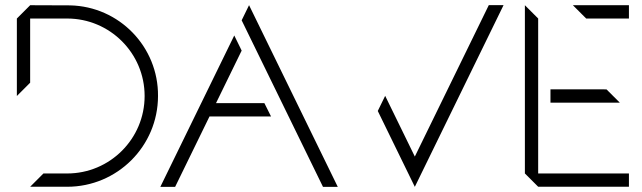

<svg xmlns="http://www.w3.org/2000/svg" viewBox="-20 -720 2475 740"><path d="M96.2 -699.9V-699.8L45 -648.6V-350L96.2 -401.2V-648.6H225.3L231.3 -648.5C234.3 -648.6 236.3 -648.6 238.8 -648.6C403.7 -648.6 537.4 -514.9 537.4 -350C537.4 -185.1 403.7 -51.4 238.8 -51.4H147.4L96.2 -0.2H238.8C432 -0.1 588.8 -156.6 589 -349.8C590.7 -539.5 439.6 -695.3 250 -699.3Z M1224.8 0.1H1281.8L939.9 -700.1L911.4 -641.7L939.9 -583.3ZM598 0.1H655L787.5 -271.2H1024.6L999 -322.4H812.5L911.4 -525L882.9 -583.3Z M1863.9 -700.2 1578.8 -116.6 1464.5 -350.6 1436 -292.3 1578.8 0.1 1920.8 -700.2Z M2054.2 -648.7 2003 -699.9V-51.5L2054.2 -0.3H2404V-51.5H2054.2ZM2188 -699.9 2239.2 -648.7H2404V-699.9ZM2317.7 -375.4H2309.6V-375.7H2101.6V-324.3H2368.9Z"/></svg>

Font: Expanse
Style: Expanse
Weight: 400
Designer: Ryan Lin
Version: Version 1.0